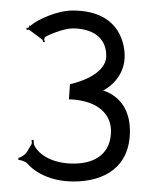

<svg xmlns="http://www.w3.org/2000/svg" viewBox="-20 -710 295 365"><path d="M15 -406C19 -406 29 -403 32 -399C48 -381 78 -365 120 -365C178 -365 227 -392 227 -461C227 -508 201 -530 176 -538C179 -539 181 -541 183 -542C198 -552 217 -572 217 -604C217 -618 213 -690 118 -690C89 -690 52 -673 39 -662C38 -661 39 -660 39 -660L36 -662C35 -657 35 -657 30 -657L31 -653C32 -653 34 -654 36 -653L60 -635C62 -634 61 -631 62 -630L66 -631C63 -634 64 -635 65 -639C68 -642 100 -656 118 -656C154 -656 182 -640 182 -604C182 -564 114 -550 113 -550L111 -521H116C165 -518 191 -494 191 -461C191 -419 162 -399 120 -399C79 -399 55 -416 46 -432C44 -436 44 -439 44 -444H40C40 -442 41 -438 40 -436L31 -421C28 -416 19 -410 15 -410Z"/></svg>

Font: Armata Saber
Style: Rg
Weight: 400
Designer: Jasper
Foundry: Cannot Into Space Fonts
Version: Version 0.970